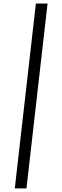

<svg xmlns="http://www.w3.org/2000/svg" viewBox="-20 -802 350 1084"><path d="M182.6 -782.2H248.5L129.4 261.7H63.5Z"/></svg>

Font: Proza Libre
Style: Italic
Weight: 400
Designer: Jasper de Waard
Foundry: Jasper de Waard
Version: Version 1.000; ttfautohint (v1.4.1.8-43bc)